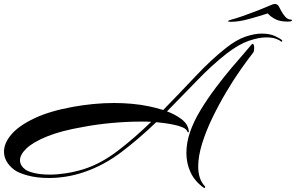

<svg xmlns="http://www.w3.org/2000/svg" viewBox="-47 -850 1480 960"><path d="M199 40Q137 40 90 27Q43 14 23 -2Q-27 -41 -27 -92Q-27 -135 10.5 -178.5Q48 -222 125 -258.5Q202 -295 319 -316Q369 -325 420.5 -330Q472 -335 524 -335Q568 -335 612.5 -331Q657 -327 700 -318Q714 -315 732 -310.5Q750 -306 769 -300Q852 -385 931 -469Q1010 -553 1084 -611Q1136 -652 1181 -667Q1226 -682 1261 -682Q1302 -682 1328.5 -669.5Q1355 -657 1363 -649Q1366 -646 1363 -643Q1360 -640 1357 -643Q1352 -649 1333 -656Q1314 -663 1284 -663Q1247 -663 1197 -646Q1147 -629 1086 -582Q1011 -523 937.5 -446.5Q864 -370 788 -293Q827 -279 859.5 -255Q892 -231 897 -196V-192Q897 -188 895 -188Q892 -188 889 -194Q885 -205 866.5 -213Q848 -221 824 -226Q800 -231 778 -234Q756 -237 745 -238L734 -239Q651 -159 562.5 -91.5Q474 -24 375 10Q328 26 283.5 33Q239 40 199 40ZM972 89Q927 57 906 12Q885 -33 885 -85Q885 -137 903 -189Q921 -242 955.5 -299Q990 -356 1031 -410.5Q1072 -465 1110.5 -510.5Q1149 -556 1175.5 -586Q1202 -616 1207 -623Q1213 -631 1216 -631Q1220 -631 1222 -624.5Q1224 -618 1224 -610Q1224 -594 1219 -587Q1193 -554 1157 -503Q1121 -452 1084 -389.5Q1047 -327 1015 -261Q983 -195 963.5 -132Q944 -69 944 -17Q944 13 952 38Q960 63 978 82Q979 83 979 85Q979 87 977 89Q975 91 972 89ZM202 23Q239 23 282 16.5Q325 10 371 -4Q457 -31 542 -96Q627 -161 709 -241Q696 -242 683 -242Q670 -242 656 -242Q586 -242 510.5 -235Q435 -228 367 -215Q257 -196 187.5 -167.5Q118 -139 85.5 -108Q53 -77 53 -49Q53 -22 80 -2Q94 8 126 15.5Q158 23 202 23ZM1109 -741Q1091 -741 1094 -744Q1094 -748 1110 -752Q1130 -757 1166 -769.5Q1202 -782 1240.5 -797Q1279 -812 1304 -823Q1318 -830 1328 -830Q1339 -830 1346 -820Q1350 -813 1358.5 -796.5Q1367 -780 1379.5 -766Q1392 -752 1408 -752Q1413 -752 1413 -748Q1413 -742 1390 -742Q1351 -742 1327 -755.5Q1303 -769 1292 -783Q1249 -769 1198 -755Q1147 -741 1109 -741Z"/></svg>

Font: Arizonia
Style: Regular
Weight: 400
Designer: Robert E. Leuschke
Foundry: Robert E. Leuschke
Version: Version 1.010; ttfautohint (v1.8.4.7-5d5b)